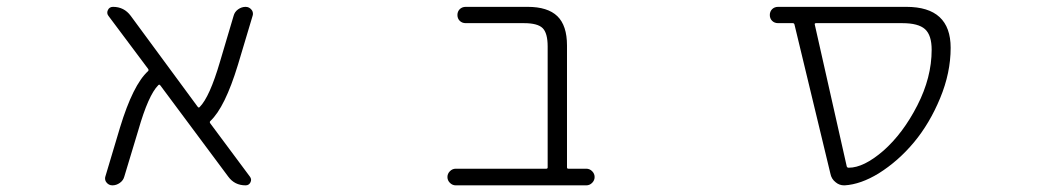

<svg xmlns="http://www.w3.org/2000/svg" viewBox="-20 -565 3040 563"><path d="M712.9 -46.9Q718.8 -39.1 714.4 -30.3Q710 -21.5 700.2 -21.5Q668 -21.5 649.4 -46.9L450.2 -314.5Q447.3 -318.4 444.3 -315.4Q415 -286.1 385.7 -183.6L344.7 -47.9Q341.8 -36.1 331.5 -28.8Q321.3 -21.5 309.6 -21.5Q298.8 -21.5 292 -30.3Q288.1 -35.2 288.1 -42Q288.1 -44.9 289.1 -47.9L332 -191.4Q370.1 -316.4 414.1 -356.4Q417 -359.4 414.1 -363.3L297.9 -518.6Q292 -526.4 296.4 -535.6Q300.8 -544.9 311.5 -544.9Q343.8 -544.9 363.3 -518.6L559.6 -252Q562.5 -248 565.4 -251Q594.7 -280.3 625 -383.8L665 -518.6Q668 -530.3 678.2 -537.6Q688.5 -544.9 700.2 -544.9Q710.9 -544.9 717.8 -536.1Q721.7 -531.2 721.7 -524.4Q721.7 -521.5 720.7 -518.6L677.7 -375Q639.6 -250 596.7 -210Q593.8 -207 596.7 -203.1Z M1585.9 -428.7Q1585.9 -467.8 1571.3 -482.4Q1556.6 -497.1 1516.6 -497.1H1345.7Q1335 -497.1 1328.1 -503.9Q1321.3 -510.7 1321.3 -521Q1321.3 -531.2 1328.1 -538.1Q1335 -544.9 1345.7 -544.9H1527.3Q1585.9 -544.9 1614.3 -517.6Q1642.6 -490.2 1642.6 -431.6V-74.2Q1642.6 -70.3 1646.5 -70.3H1699.2Q1709 -70.3 1716.3 -63Q1723.6 -55.7 1723.6 -45.9Q1723.6 -36.1 1716.3 -28.8Q1709 -21.5 1699.2 -21.5H1316.4Q1306.6 -21.5 1299.3 -28.8Q1292 -36.1 1292 -45.9Q1292 -55.7 1299.3 -63Q1306.6 -70.3 1316.4 -70.3H1582Q1585.9 -70.3 1585.9 -74.2Z M2373 -497.1Q2368.2 -497.1 2369.1 -493.2L2462.9 -77.1Q2463.9 -73.2 2468.8 -73.2Q2512.7 -73.2 2570.3 -123Q2627.9 -173.8 2669.9 -255.9Q2711.9 -337.9 2711.9 -418.9Q2711.9 -461.9 2692.4 -479.5Q2672.9 -497.1 2626 -497.1ZM2767.6 -424.8Q2767.6 -351.6 2736.8 -277.3Q2706.1 -203.1 2660.2 -147.9Q2614.3 -92.8 2556.6 -56.6Q2503.9 -24.4 2457 -21.5Q2456.1 -21.5 2455.1 -21.5Q2441.4 -21.5 2430.7 -30.3Q2418 -40 2415 -55.7L2309.6 -493.2Q2308.6 -497.1 2304.7 -497.1H2261.7Q2251 -497.1 2244.1 -503.9Q2237.3 -510.7 2237.3 -521Q2237.3 -531.2 2244.1 -538.1Q2251 -544.9 2261.7 -544.9H2635.7Q2636.7 -544.9 2637.7 -544.9Q2767.6 -544.9 2767.6 -424.8Z"/></svg>

Font: Rounded-L Mgen+ 1m light
Style: Regular
Weight: 200
Designer: [Source Han Sans]
Ryoko NISHIZUKA  (kana & ideographs); Paul D. Hunt (Latin, Greek & Cyrillic); Wenlong ZHANG  (bopomofo
Version: Version 1.059.20150602